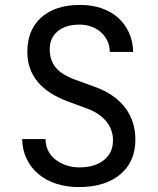

<svg xmlns="http://www.w3.org/2000/svg" viewBox="-20 -750 640 780"><path d="M300 10Q251 10 209 -3.5Q167 -17 136.5 -42.5Q106 -68 88.5 -104Q71 -140 70 -185H165Q165 -159 175.5 -138Q186 -117 205 -102Q224 -87 249 -78.5Q274 -70 302 -70Q365 -70 402 -99.5Q439 -129 439 -180Q439 -223 412 -256.5Q385 -290 334 -309L258 -337Q91 -398 91 -539Q91 -629 148 -679.5Q205 -730 305 -730Q352 -730 391 -717Q430 -704 458.5 -679Q487 -654 503.5 -618.5Q520 -583 521 -539H426Q426 -564 416 -584.5Q406 -605 389.5 -619.5Q373 -634 351 -642Q329 -650 304 -650Q247 -650 214.5 -623Q182 -596 182 -550Q182 -505 206.5 -475.5Q231 -446 286 -426L366 -397Q446 -368 488 -313Q530 -258 530 -183Q530 -93 468.5 -41.5Q407 10 300 10Z"/></svg>

Font: JetBrainsMono NF
Style: Regular
Weight: 400
Monospace: yes
Designer: Philipp Nurullin, Konstantin Bulenkov
Foundry: JetBrains
Version: Version 1.0.2; ttfautohint (v1.8.3)